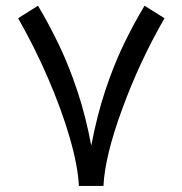

<svg xmlns="http://www.w3.org/2000/svg" viewBox="-20 -631 620 653"><path d="M331.9 1.3H248.3Q245.1 -66.6 216.9 -163.7Q188.6 -260.9 142.6 -366.9Q96.5 -473 41.6 -569L109.2 -611.5Q149 -544.6 181.8 -475.7Q214.6 -406.8 243.2 -321.4Q271.7 -236 290.4 -135.6Q309.3 -236 337.5 -321.4Q365.7 -406.8 398.7 -475.8Q431.6 -544.8 471.6 -611.5L539.5 -569Q455 -422.4 395.8 -260.8Q336.5 -99.3 331.9 1.3Z"/></svg>

Font: Arad-FD-VF Thin
Style: Regular
Weight: 100
Designer: Mohammad Darvishi
Version: Version 1.010;September 21, 2024;FontCreator 15.0.0.2992 64-